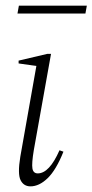

<svg xmlns="http://www.w3.org/2000/svg" viewBox="-20 -651 328 681"><path d="M88 10Q64 10 53 -12Q42 -34 52 -95L109 -417L46 -426V-436L148 -460H161L100 -119Q92 -71 95 -53.5Q98 -36 114 -36Q155 -36 191 -118L205 -113Q179 -48 149 -19Q119 10 88 10ZM42 -603 47 -631H288L283 -603Z"/></svg>

Font: Spectral ExtraLight
Style: Italic
Weight: 275
Italic angle: -10°
Designer: Jean-Baptiste Levee
Foundry: Production Type
Version: Version 2.001